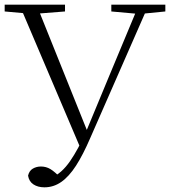

<svg xmlns="http://www.w3.org/2000/svg" viewBox="-22 -743 736 821"><path d="M98 8Q103 -13 118.5 -22Q134 -31 153 -31Q175 -31 193.5 -20Q212 -9 241 21L209 38L198 17Q242 -2 278 -54.5Q314 -107 343 -175H344L449 -428L572 -723H614L364 -153Q333 -81 303 -34.5Q273 12 240 35Q207 58 168 58Q140 58 121 45.5Q102 33 98 8ZM-2 -694V-723H256V-694L129 -684H109ZM454 -694V-723H685V-694L584 -684H565ZM324 -105 61 -723H134L355 -173Z"/></svg>

Font: Noto Serif TC
Style: Regular
Weight: 200
Designer: Ryoko NISHIZUKA 西塚涼子 (kana & ideographs); Frank Grießhammer (Latin, Greek & Cyrillic); Wenlong ZHANG 张文龙 (bopomofo); San
Foundry: Adobe
Version: Version 2.001;hotconv 1.1.0;makeotfexe 2.6.0